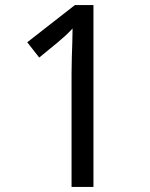

<svg xmlns="http://www.w3.org/2000/svg" viewBox="-20 -734 591 754"><path d="M261 0V-446Q261 -474 262 -506.5Q263 -539 264 -569.5Q265 -600 265 -622Q249 -605 237.5 -594.5Q226 -584 206 -567L134 -508L87 -568L274 -714H347V0Z"/></svg>

Font: Noto Sans Gurmukhi
Style: Regular
Weight: 400
Designer: Jelle Bosma - Monotype Design Team
Foundry: Monotype Imaging Inc.
Version: Version 2.003